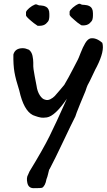

<svg xmlns="http://www.w3.org/2000/svg" viewBox="-20 -619 562 1004"><path d="M156 365Q129 365 123 337.5Q117 310 127 294L134 278Q206 160 239 93Q270 31 330 -103Q268 -12 225 -5Q215 -4 207 -3.5Q199 -3 190.5 -5Q182 -7 179.5 -7.5Q177 -8 165.5 -12Q154 -16 152 -17Q104 -41 81 -145Q62 -204 55.5 -242Q49 -280 50 -334Q59 -367 99 -367Q113 -367 131 -359Q138 -354 143 -345.5Q148 -337 150 -327Q152 -317 153 -308.5Q154 -300 154 -291.5Q154 -283 154 -282Q153 -263 161.5 -220.5Q170 -178 171 -171Q175 -141 188 -121Q201 -101 215 -98Q229 -93 243 -100Q257 -107 266.5 -117Q276 -127 292 -146.5Q308 -166 316 -175Q339 -214 360.5 -256Q382 -298 387 -307Q390 -312 401.5 -342Q413 -372 425.5 -393Q438 -414 452 -418Q482 -424 515 -395Q528 -353 486 -270Q482 -264 464.5 -226.5Q447 -189 442 -181Q439 -177 433 -161Q427 -145 427 -143Q421 -130 398.5 -74.5Q376 -19 374 -10Q353 31 310 122Q267 213 240 264Q238 265 236 272Q234 279 231 292.5Q228 306 223 318Q217 353 200 363Q195 365 156 365ZM414 -486 405 -487 385 -501Q378 -507 368 -515.5Q358 -524 352.5 -529.5Q347 -535 344 -541V-559Q347 -567 361 -579.5Q375 -592 392 -599H399L404 -596Q410 -594 412 -594Q413 -594 421 -593.5Q429 -593 435.5 -591.5Q442 -590 449.5 -586Q457 -582 461.5 -573Q466 -564 466 -550V-537Q466 -527 463.5 -517.5Q461 -508 448.5 -497Q436 -486 414 -486ZM157 -498Q151 -503 143 -509.5Q135 -516 131 -520Q127 -524 122.5 -528.5Q118 -533 116 -538V-556Q119 -565 133 -577Q147 -589 164 -596H171L176 -594Q182 -591 184 -591Q185 -591 193 -590.5Q201 -590 207.5 -588.5Q214 -587 221.5 -583Q229 -579 233.5 -570Q238 -561 238 -547V-534Q238 -525 235.5 -515.5Q233 -506 220.5 -495Q208 -484 186 -484H177Z"/></svg>

Font: Excalifont
Style: Regular
Weight: 400
Designer: Your Own Font Foundry (Virgil); Ján Filípek / DizajnDesign (Excalifont, modifications)
Foundry: Your Own Font Foundry (Virgil); Ján Filípek / DizajnDesign (Excalifont, modifications)
Version: Version 1.000;Glyphs 3.2 (3227)